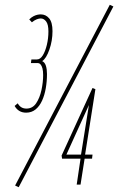

<svg xmlns="http://www.w3.org/2000/svg" viewBox="-20 -770 493 801"><path d="M41 -328 54 -339Q60 -328 69 -322.5Q78 -317 90 -317Q116 -317 131 -339.5Q146 -362 153 -394.5Q160 -427 160 -457Q160 -474 157 -485Q154 -496 149 -501.5Q144 -507 136 -507H109L111 -522H134Q148 -522 158.5 -539Q169 -556 175.5 -583Q182 -610 182 -639Q182 -668 172.5 -680.5Q163 -693 150 -693Q143 -693 133.5 -689.5Q124 -686 113 -677L102 -689Q111 -698 120 -702.5Q129 -707 136.5 -708.5Q144 -710 150 -710Q171 -710 185 -693.5Q199 -677 199 -640Q199 -600 186 -563Q173 -526 156 -515Q167 -510 171.5 -495.5Q176 -481 176 -461Q176 -431 171 -402Q166 -373 155.5 -350Q145 -327 128.5 -313.5Q112 -300 89 -300Q73 -300 61 -307Q49 -314 41 -328ZM58 11 43 4 438 -750 453 -743ZM239 -108 237 -121 366 -403 378 -398 335 -125H366L364 -108H333L316 0H300L316 -108ZM257 -125H318L351 -332Z"/></svg>

Font: Georama
Style: Italic
Weight: 400
Width: 2
Italic angle: -9°
Designer: Jean-Baptiste Levee
Foundry: Production Type
Version: Version 1.000